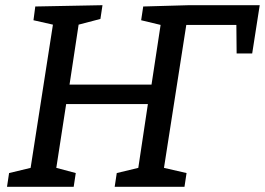

<svg xmlns="http://www.w3.org/2000/svg" viewBox="-20 -720 1021 740"><path d="M7 0 15 -53 98 -73 184 -625 109 -642 116 -695 375 -700 367 -647 283 -625 248 -394H564L599 -624L524 -642L532 -695L709 -700H981L952 -514H892L891 -624H698L612 -73L699 -53L691 0H422L430 -53L513 -73L550 -319H235L197 -73L272 -53L264 0Z"/></svg>

Font: Bitter Medium
Style: Italic
Weight: 500
Italic angle: -9°
Designer: Sol Matas, and Bitter project Authors
Foundry: Sol Matas
Version: Version 2.001